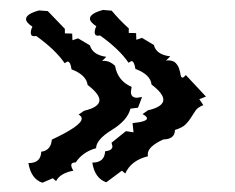

<svg xmlns="http://www.w3.org/2000/svg" viewBox="-20 -437 484 396"><path d="M199.2 -61Q175.3 -69.3 170.4 -101.6Q195.8 -101.6 196.8 -125Q211.9 -126.5 211.9 -135.3L210 -142.6L239.7 -166.5L255.4 -164.1L253.4 -183.1Q283.2 -186 283.2 -192.9Q283.2 -196.8 273.9 -201.7L285.2 -209.5Q316.9 -216.8 316.9 -231.4Q316.9 -244.1 292.5 -262.7Q290.5 -283.2 259.3 -294.9Q256.8 -311 251 -311L245.1 -307.6Q226.6 -335 186.5 -363.8L182.1 -363.3Q175.3 -363.3 175.3 -370.1Q175.3 -376.5 178.7 -382.8Q165.5 -391.6 165.5 -398.4Q165.5 -409.2 192.4 -416.5L210.4 -415Q225.6 -396.5 245.6 -378.4V-369.1L260.7 -368.7L261.2 -355L272.9 -358.9L297.4 -344.2Q302.2 -324.2 331.1 -320.8L322.3 -312L326.2 -312.5Q337.4 -312.5 342.5 -306.9Q347.7 -301.3 349.6 -294.7Q351.6 -288.1 352.5 -282.5Q353.5 -276.9 356.4 -276.9Q358.9 -276.9 363.3 -282.2L404.8 -237.8L391.1 -232.4L399.4 -220.2Q388.2 -215.8 383.5 -209.2Q378.9 -202.6 374.5 -195.3Q370.1 -188 363.3 -180.9Q356.4 -173.8 340.8 -168.9Q340.8 -149.9 316.9 -149.4Q284.7 -134.8 284.7 -118.7L285.2 -114.7Q250.5 -106.4 238.3 -79.1L231.4 -85ZM60.6 -415.5 78.6 -414.1 113.8 -377.5V-368.2L128.9 -367.7L129.4 -354L141.1 -357.9L165.6 -343.3Q170.9 -323.8 199.2 -319.8L190.5 -311.1L194.4 -311.5Q206.6 -311.5 217.3 -301.3Q222.7 -270.1 251.5 -257.8L250 -247.6Q250 -235.4 262.7 -235.4L273 -236.9L264.7 -214.9L249 -212.9Q243.2 -189 210.7 -169Q178.2 -149 178.2 -131.4Q150.4 -123.6 136.3 -102.1Q127 -102.1 127 -96.2Q127 -91.8 131.4 -85Q103.5 -79.6 95.7 -63.5L88.9 -69.4L67.4 -60.1Q44 -67.9 38.6 -100.6Q64.5 -100.6 65 -124.1Q85 -126.5 86.9 -149Q148.5 -177.8 148.5 -192.4Q148.5 -197.3 142.1 -200.7L153.3 -208.5Q185.1 -215.9 185.1 -230.5Q185.1 -243.2 160.7 -261.8Q158.2 -282.3 127.5 -294Q125.5 -310.1 119.2 -310.1L113.3 -306.7Q94.3 -334.5 54.7 -362.8L50.3 -362.3Q43.5 -362.3 43.5 -369.2Q43.5 -375.5 46.9 -381.9Q33.7 -390.6 33.7 -397.5Q33.7 -408.2 60.6 -415.5Z"/></svg>

Font: Truetypewriter PolyglOTT
Style: Regular
Weight: 400
Designer: Sergey Beatoff a.k.a. Sam_T
Version: Version 3.76